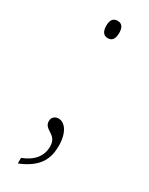

<svg xmlns="http://www.w3.org/2000/svg" viewBox="-182 -553 578 747"><g transform="rotate(30 107.5 -179.5)"><path d="M107 -439C123 -439 136 -448 136 -479C136 -509 123 -517 107 -517C92 -517 78 -509 78 -479C78 -448 92 -439 107 -439ZM99 -73C81 -73 70 -61 70 -46C70 -5 124 -18 124 38C124 81 99 113 48 133V158C135 123 152 73 152 19C152 -43 125 -73 99 -73Z"/></g></svg>

Font: Noto Serif Sinhala SemiCondensed Thin
Style: Regular
Weight: 100
Width: 4
Designer: Jelle Bosma - Monotype Design Team
Foundry: Monotype Imaging Inc.
Version: Version 2.007